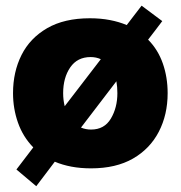

<svg xmlns="http://www.w3.org/2000/svg" viewBox="-20 -580 638 678"><path d="M108 77.5 38 18.5Q53.5 -2 68.5 -21.5Q83 -40.5 97.5 -59.5Q61 -97 43.5 -146.8Q26 -196.5 26 -251Q26 -326 56 -385.8Q86 -445.5 146.5 -480.5Q207 -515.5 297.5 -515.5Q335.5 -515.5 368 -509.2Q400.5 -503 427.5 -491.5Q440.5 -508.5 453.5 -525.5Q466.5 -542.5 480 -560L553 -505.5Q540 -488.5 528 -472.5Q515.5 -456 503 -440Q538 -404.5 555 -355.8Q572 -307 572 -251Q572 -175 540.8 -114.8Q509.5 -54.5 449.5 -20Q389.5 14.5 301.5 14.5Q264.5 14.5 232.5 8.5Q200.5 2.5 173.5 -9Q157.5 12.5 141 34Q124.5 55.5 108 77.5ZM203 -251Q203 -227 208.5 -205L331 -364.5Q333.5 -367.5 336 -371Q319.5 -378.5 300 -378.5Q253 -378.5 228 -342Q203 -305.5 203 -251ZM301.5 -122.5Q348.5 -122.5 371.5 -161.2Q394.5 -200 394.5 -251Q394.5 -273.5 391 -293L266 -129.5Q282.5 -122.5 301.5 -122.5Z"/></svg>

Font: Heraclito ExtraBold
Style: Regular
Weight: 800
Designer: Kostas Bartsokas (font) & Cristiano Sobral (main changes)
Foundry: Kostas Bartsokas (font) & Cristiano Sobral (main changes)
Version: Version 1.00;July 8, 2020;FontCreator 13.0.0.2655 64-bit